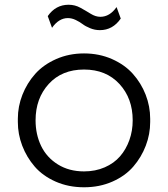

<svg xmlns="http://www.w3.org/2000/svg" viewBox="-20 -772 709 809"><path d="M400.9 -645Q379.4 -645 359.9 -653.1Q340.3 -661.1 328.1 -670.4Q315.9 -679.7 299.3 -687.7Q282.7 -695.8 266.1 -695.8Q228 -695.8 199.2 -654.8L181.2 -704.1Q214.4 -752 269 -752Q295.9 -752 318.8 -739.3Q341.8 -726.6 362.3 -713.9Q382.8 -701.2 402.8 -701.2Q442.4 -701.2 471.2 -742.2L488.8 -693.8Q455.1 -645 400.9 -645ZM55.2 -257.8V-272Q55.2 -323.7 74.5 -372.8Q93.8 -421.9 128.4 -460.7Q163.1 -499.5 216.8 -523.2Q270.5 -546.9 334 -546.9Q397.9 -546.9 451.7 -523.2Q505.4 -499.5 540 -460.7Q574.7 -421.9 593.8 -372.8Q612.8 -323.7 612.8 -272V-257.8Q612.8 -206.5 594.2 -158Q575.7 -109.4 541.7 -70.1Q507.8 -30.8 453.6 -6.8Q399.4 17.1 334 17.1Q268.6 17.1 214.4 -6.8Q160.2 -30.8 126.2 -70.1Q92.3 -109.4 73.7 -158Q55.2 -206.5 55.2 -257.8ZM334 -49.8Q381.8 -49.8 421.1 -66.9Q460.4 -84 485.8 -113.3Q511.2 -142.6 525.1 -181.6Q539.1 -220.7 539.1 -265.1Q539.1 -357.4 483.2 -418.2Q427.2 -479 334 -479Q240.7 -479 185.3 -418.2Q129.9 -357.4 129.9 -265.1Q129.9 -205.6 153.3 -157Q176.8 -108.4 223.9 -79.1Q271 -49.8 334 -49.8Z"/></svg>

Font: Sora Light
Style: Regular
Weight: 300
Designer: Jonathan Barnbrook, Julián Moncada
Foundry: Barnbrook Fonts
Version: Version 2.000